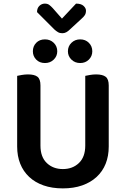

<svg xmlns="http://www.w3.org/2000/svg" viewBox="-20 -1027 697 1063"><path d="M75 -216V-607Q83 -609 100.5 -612Q118 -615 135 -615Q171 -615 187.5 -602Q204 -589 204 -554V-221Q204 -158 239 -124.5Q274 -91 328 -91Q382 -91 417 -124.5Q452 -158 452 -221V-607Q461 -609 478 -612Q495 -615 512 -615Q548 -615 565 -602Q582 -589 582 -554V-216Q582 -163 565 -120.5Q548 -78 515 -47.5Q482 -17 435 -0.5Q388 16 328 16Q268 16 221 -0.5Q174 -17 141.5 -47.5Q109 -78 92 -120.5Q75 -163 75 -216ZM229 -678Q199 -678 180.5 -697Q162 -716 162 -743Q162 -771 180.5 -790Q199 -809 229 -809Q258 -809 277.5 -790Q297 -771 297 -743Q297 -716 277.5 -697Q258 -678 229 -678ZM424 -678Q395 -678 375.5 -697Q356 -716 356 -743Q356 -771 375.5 -790Q395 -809 424 -809Q453 -809 472 -790Q491 -771 491 -743Q491 -716 472 -697Q453 -678 424 -678ZM185 -960Q185 -982 198 -994.5Q211 -1007 228 -1007Q243 -1007 252.5 -1000Q262 -993 272 -982L323 -924L401 -1007Q429 -1007 442.5 -994.5Q456 -982 456 -968Q456 -953 449.5 -943Q443 -933 430 -922L366 -863Q357 -854 347 -848.5Q337 -843 325 -843Q311 -843 301 -849Q291 -855 282 -863Z"/></svg>

Font: Baloo 2 Latin SemiBold
Style: Regular
Weight: 400
Designer: Sarang Kulkarni and Ek Type
Foundry: Ek Type
Version: Version 1.001